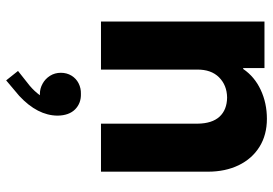

<svg xmlns="http://www.w3.org/2000/svg" viewBox="-150 -422 878 617"><g transform="rotate(90 288.5 -114.0)"><path d="M49.8 -525.4H199.2V-457H202.1Q227.1 -493.7 269.5 -513.4Q312 -533.2 362.3 -533.2Q414.1 -533.2 452.4 -509.3Q490.7 -485.4 511.5 -442.4Q532.2 -399.4 532.2 -343.8V0H377.9V-310.5Q377.4 -356.9 355.5 -380.9Q333.5 -404.8 293.9 -405.3Q254.4 -404.8 229 -379.4Q203.6 -354 204.1 -308.6V0H49.8ZM208.5 266.6 255.4 229.5Q273.4 214.4 286.6 196.3H281.7Q265.1 196.3 249.5 187.7Q233.9 179.2 224.1 163.8Q214.4 148.4 214.4 128.9Q214.4 109.9 223.6 94.7Q232.9 79.6 248.5 71.8Q264.2 64 281.7 64.5Q312 63.5 331.8 83Q351.6 102.5 352.1 139.6Q351.6 204.1 288.6 262.7L238.8 304.7Z"/></g></svg>

Font: Reddit Sans Vanilla ExtraBold
Style: Regular
Weight: 800
Designer: Stephen Hutchings
Foundry: Reddit
Version: Version 1.013